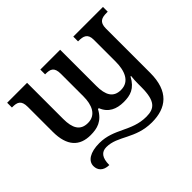

<svg xmlns="http://www.w3.org/2000/svg" viewBox="-163 -789 1281 1281"><g transform="rotate(-45 478.0 -148.0)"><path d="M215 240C215 171 240 141 286 141C394 141 461 240 618 240C754 240 843 172 843 -2V-420C843 -482 876 -491 921 -491H931V-536H651V-491H655C699 -491 733 -483 733 -425V-219C733 -134 706 -59 625 -59C553 -59 527 -109 527 -195V-536H340V-491H344C389 -491 417 -482 417 -419V-206C417 -127 390 -59 313 -59C241 -59 215 -109 215 -195V-536H27V-491H31C76 -491 105 -482 105 -419V-184C105 -48 166 11 268 11C331 11 386 -3 426 -78H434C459 -13 514 11 581 11C643 11 693 -3 733 -78H738C735 -54 734 -30 734 -5V23C734 155 695 187 618 187C478 187 411 89 271 89C184 89 135 122 135 170C135 208 159 239 215 240Z"/></g></svg>

Font: Noto Serif Thai Medium
Style: Regular
Weight: 500
Designer: Monotype Design Team
Foundry: Monotype Imaging Inc.
Version: Version 1.901;PS 001.901;hotconv 1.0.88;makeotf.lib2.5.64775